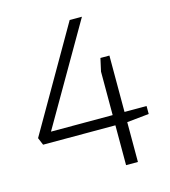

<svg xmlns="http://www.w3.org/2000/svg" viewBox="-109 -822 805 908"><g transform="rotate(-15 293.5 -368.0)"><path d="M396 -197H42L27 -233L316 -734H376L94 -247H396V-460L410 -523H454V-247H562V-208L454 -197V-2H396Z"/></g></svg>

Font: Exo Light
Style: Regular
Weight: 300
Designer: Natanael Gama
Foundry: Natanael Gama
Version: Version 1.500; ttfautohint (v1.6)